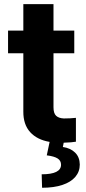

<svg xmlns="http://www.w3.org/2000/svg" viewBox="-20 -677 410 920"><path d="M335.9 -421.9H236.3V-163.1Q236.3 -133.8 249 -122.1Q261.7 -110.4 286.1 -109.4Q317.4 -109.4 343.8 -112.3V2Q326.2 5.4 285.2 6.8L281.2 27.3Q317.9 32.7 339.8 54.2Q361.8 75.7 362.3 111.3Q362.3 145.5 340.8 170.7Q319.3 195.8 278.8 209.2Q238.3 222.7 181.6 222.7L179.7 158.2Q272.5 158.2 272.5 112.3Q272.5 92.8 256.1 82.3Q239.7 71.8 204.1 67.4L217.8 2.9Q157.7 -7.3 124.5 -43.9Q91.3 -80.6 91.8 -142.6V-421.9H18.6V-530.3H91.8V-657.2H236.3V-530.3H335.9Z"/></svg>

Font: Pretendard JP
Style: Bold
Weight: 700
Designer: Base glyphs from Inter by Rasmus Andersson; Hangeul glyphs from Noto Sans CJK(Source Han Sans) by Jang Soo-young and Kan
Foundry: Kil Hyung-jin
Version: Version 1.309